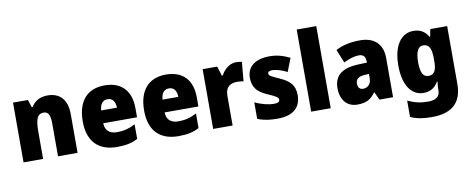

<svg xmlns="http://www.w3.org/2000/svg" viewBox="-79 -1135 4295 1750"><g transform="rotate(-10 2069.0 -260.0)"><path d="M381 -563C310 -563 260 -534 229 -482H221L198 -553H60V0H241V-246C241 -362 257 -415 319 -415C364 -415 379 -377 379 -304V0H560V-360C560 -497 489 -563 381 -563Z M908 -563C753 -563 656 -467 656 -273C656 -81 760 10 925 10C1009 10 1065 -3 1117 -31V-166C1059 -136 1010 -123 948 -123C875 -123 839 -161 837 -225H1150V-310C1150 -476 1058 -563 908 -563ZM914 -434C959 -434 984 -400 985 -343H839C843 -408 873 -434 914 -434Z M1476 -563C1321 -563 1224 -467 1224 -273C1224 -81 1328 10 1493 10C1577 10 1633 -3 1685 -31V-166C1627 -136 1578 -123 1516 -123C1443 -123 1407 -161 1405 -225H1718V-310C1718 -476 1626 -563 1476 -563ZM1482 -434C1527 -434 1552 -400 1553 -343H1407C1411 -408 1441 -434 1482 -434Z M2125 -563C2065 -563 2012 -516 1986 -465H1977L1950 -553H1815V0H1995V-274C1995 -364 2050 -385 2104 -385C2133 -385 2150 -383 2163 -379L2179 -557C2164 -560 2143 -563 2125 -563Z M2627 -170C2627 -263 2582 -306 2496 -345C2412 -383 2397 -390 2397 -410C2397 -426 2412 -434 2439 -434C2474 -434 2528 -417 2574 -393L2622 -516C2559 -547 2502 -563 2435 -563C2306 -563 2225 -506 2225 -400C2225 -314 2266 -266 2349 -229C2436 -191 2454 -180 2454 -158C2454 -138 2437 -129 2399 -129C2354 -129 2285 -145 2226 -174V-21C2285 3 2340 10 2410 10C2560 10 2627 -60 2627 -170Z M2903 0V-760H2722V0Z M3273 -563C3182 -563 3107 -546 3047 -513L3097 -389C3149 -415 3198 -430 3238 -430C3277 -430 3300 -410 3300 -362V-352L3215 -349C3072 -343 2995 -287 2995 -169C2995 -59 3054 10 3149 10C3233 10 3274 -15 3317 -73H3320L3354 0H3480V-363C3480 -494 3402 -563 3273 -563ZM3262 -245 3300 -247V-202C3300 -155 3267 -123 3226 -123C3196 -123 3177 -141 3177 -179C3177 -220 3201 -242 3262 -245Z M3765 -563C3652 -563 3577 -459 3577 -275C3577 -93 3650 10 3761 10C3830 10 3870 -22 3898 -70H3904C3900 -46 3898 -18 3898 1V10C3898 68 3860 95 3789 95C3716 95 3665 82 3601 53V204C3658 230 3718 240 3798 240C3990 240 4078 150 4078 -17V-553H3922L3909 -485H3903C3873 -535 3833 -563 3765 -563ZM3830 -418C3889 -418 3907 -372 3907 -281V-256C3907 -174 3887 -135 3832 -135C3784 -135 3760 -177 3760 -272C3760 -369 3784 -418 3830 -418Z"/></g></svg>

Font: Noto Sans Arabic UI SmCn Bk
Style: Regular
Weight: 900
Width: 4
Designer: Monotype Design Team, Nadine Chahine and Nizar Qandah
Foundry: Monotype Imaging Inc.
Version: Version 2.010